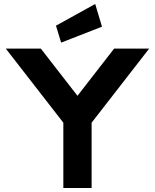

<svg xmlns="http://www.w3.org/2000/svg" viewBox="-20 -944 778 964"><path d="M492 -810 287 -730 261 -815 458 -924ZM553 -700H729L440 -328V0H298V-328L9 -700H185L369 -463Z"/></svg>

Font: LilGrotesk Bold
Style: Regular
Weight: 700
Designer: BSozoo
Foundry: BSozoo
Version: Version 1.001;PS 001.001;hotconv 1.0.70;makeotf.lib2.5.58329